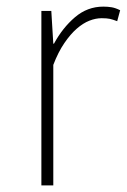

<svg xmlns="http://www.w3.org/2000/svg" viewBox="-20 -560 383 580"><path d="M105 -527H135L141 -428H143Q169 -476 206.5 -508Q244 -540 292 -540Q306 -540 317.5 -538Q329 -536 343 -529L334 -496Q321 -501 312 -503Q303 -505 287 -505Q269 -505 250 -497.5Q231 -490 212 -473.5Q193 -457 174.5 -430Q156 -403 141 -364V0H105Z"/></svg>

Font: SpoqaHanSans
Style: Thin
Weight: 250
Designer: [Spoqa Han Sans] Dong-huui Kim \uAE40 \uB3D9 \uD718   [Noto Sans] Ryoko NISHIZUKA \u897F \u585A \u6DBC \u5B50  (kana & i
Foundry: Spoqa (http://bi.spoqa.com)
Version: Version 1.004;PS 1.004;hotconv 1.0.82;makeotf.lib2.5.63406